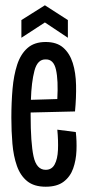

<svg xmlns="http://www.w3.org/2000/svg" viewBox="-20 -697 330 727"><path d="M153 10Q109 10 83 -11Q57 -32 44 -69Q31 -106 27 -153Q23 -200 23 -251Q23 -309 27.5 -360.5Q32 -412 45 -452Q58 -492 84 -515Q110 -538 153 -538Q195 -538 219.5 -516.5Q244 -495 255.5 -458.5Q267 -422 268 -374.5Q269 -327 264 -275L96 -271Q96 -267 96 -261Q96 -156 107 -105Q118 -54 153 -54Q176 -54 187 -74.5Q198 -95 199.5 -129.5Q201 -164 197 -206L267 -197Q271 -163 269.5 -126.5Q268 -90 257 -59Q246 -28 221 -9Q196 10 153 10ZM153 -472Q122 -473 110.5 -429.5Q99 -386 97 -319L197 -322Q201 -393 192 -433Q183 -473 153 -472ZM61 -554V-621L150 -677L237 -621V-554L150 -612Z"/></svg>

Font: Bricolage Grotesque 48pt Condensed Light
Style: Regular
Weight: 300
Width: 3
Designer: Mathieu Triay
Foundry: Atelier Triay
Version: Version 1.000; ttfautohint (v1.8.4.7-5d5b);gftools[0.9.32]